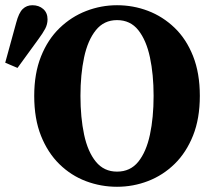

<svg xmlns="http://www.w3.org/2000/svg" viewBox="-21 -696 819 735"><path d="M427 19Q365 19 308 -2.5Q251 -24 206.5 -67.5Q162 -111 136 -176Q110 -241 110 -329Q110 -415 136 -480Q162 -545 207 -588.5Q252 -632 309 -654Q366 -676 427 -676Q489 -676 545.5 -654.5Q602 -633 647 -590Q692 -547 718 -481.5Q744 -416 744 -329Q744 -242 718 -177Q692 -112 647.5 -68.5Q603 -25 546 -3Q489 19 427 19ZM427 -39Q478 -39 508.5 -77Q539 -115 553 -180.5Q567 -246 567 -329Q567 -411 553 -476.5Q539 -542 508.5 -580.5Q478 -619 427 -619Q377 -619 346 -580.5Q315 -542 301 -476.5Q287 -411 287 -329Q287 -246 301 -180.5Q315 -115 346 -77Q377 -39 427 -39ZM-1 -456 41 -609Q51 -647 66 -661.5Q81 -676 103 -676Q128 -676 144.5 -661.5Q161 -647 161 -622Q161 -603 152 -586Q143 -569 126 -546L46 -436Z"/></svg>

Font: Source Serif 4
Style: Bold
Weight: 700
Designer: Frank Grießhammer
Foundry: Adobe
Version: Version 4.005;hotconv 1.1.0;makeotfexe 2.6.0